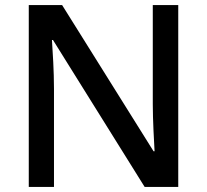

<svg xmlns="http://www.w3.org/2000/svg" viewBox="-20 -734 813 754"><path d="M680 0V-714H580V-325C580 -263 585 -175 587 -140H583L224 -714H93V0H192V-385C192 -455 187 -530 184 -577H188L548 0Z"/></svg>

Font: Noto Sans Canadian Aboriginal Medium
Style: Regular
Weight: 500
Designer: Monotype Design Team, Typotheque's Kevin King
Foundry: Monotype Imaging Inc.
Version: Version 2.004